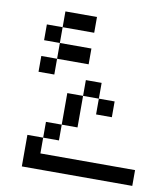

<svg xmlns="http://www.w3.org/2000/svg" viewBox="-74 -624 647 749"><g transform="rotate(10 250.0 -249.5)"><path d="M500 62.5V0H125V-62.5H62.5Q62.5 -62.5 62.5 62.5ZM375 -187.5V-250H312.5V-187.5ZM250 -375V-437.5H125V-375H62.5V-312.5H125V-375ZM250 -500V-562.5H125V-500H62.5V-437.5H125V-500ZM125 -62.5H187.5V-125H125ZM187.5 -125H250Q250 -125 250 -250H187.5Q187.5 -250 187.5 -125ZM250 -250H312.5V-312.5H250Z"/></g></svg>

Font: Unifont
Style: Regular
Weight: 500
Version: Version 15.1.04